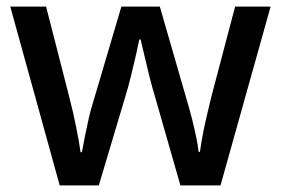

<svg xmlns="http://www.w3.org/2000/svg" viewBox="-20 -653 847 579"><path d="M447 -363Q439 -389 430.5 -423Q422 -457 415 -487.5Q408 -518 404 -534H400Q397 -518 390 -487Q383 -456 374.5 -422Q366 -388 358 -362L278 -94H160L11 -633H119L189 -360Q200 -318 209.5 -270.5Q219 -223 223 -194H227Q230 -211 235.5 -239Q241 -267 247.5 -295.5Q254 -324 260 -342L346 -633H462L546 -342Q552 -322 559 -294.5Q566 -267 571.5 -240.5Q577 -214 579 -195H583Q585 -211 590 -239Q595 -267 602.5 -299Q610 -331 617 -360L689 -633H796L645 -94H524Z"/></svg>

Font: Noto Sans Kannada UI Medium
Style: Regular
Weight: 500
Designer: Jelle Bosma - Monotype Design Team
Foundry: Monotype Imaging Inc.
Version: Version 2.005; ttfautohint (v1.8.4.7-5d5b)